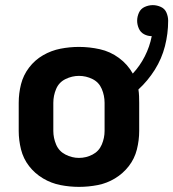

<svg xmlns="http://www.w3.org/2000/svg" viewBox="-20 -721 676 749"><path d="M288 8Q325 8 361 1Q397 -6 428.5 -25Q460 -44 482.5 -73Q505 -102 514 -138Q523 -174 523 -210V-320Q523 -333 522.5 -346Q522 -359 520 -372Q557 -406 584 -449Q611 -492 623.5 -541Q636 -590 636 -640Q636 -656 629.5 -671.5Q623 -687 607.5 -694Q592 -701 576 -701Q560 -701 544.5 -694Q529 -687 522 -671.5Q515 -656 515 -640Q515 -625 521.5 -610Q528 -595 542 -587.5Q556 -580 572 -580Q564 -539 545 -501.5Q526 -464 498 -434Q478 -470 444 -495Q410 -520 369.5 -529Q329 -538 288 -538Q252 -538 216 -531Q180 -524 148 -505.5Q116 -487 93.5 -457.5Q71 -428 62 -392.5Q53 -357 53 -320V-210Q53 -174 62 -138Q71 -102 93.5 -73Q116 -44 148 -25Q180 -6 216 1Q252 8 288 8ZM288 -105Q261 -105 235.5 -118Q210 -131 199 -157Q188 -183 188 -210V-320Q188 -348 199 -374Q210 -400 235.5 -412.5Q261 -425 288 -425Q316 -425 341 -412.5Q366 -400 377 -374Q388 -348 388 -320V-210Q388 -183 377 -157Q366 -131 341 -118Q316 -105 288 -105Z"/></svg>

Font: Iosevka Sparkle Extrabold
Style: Regular
Weight: 800
Designer: Belleve Invis
Foundry: Belleve Invis
Version: Version 4.5.0; ttfautohint (v1.8.3)